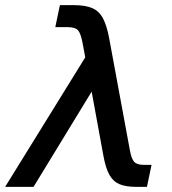

<svg xmlns="http://www.w3.org/2000/svg" viewBox="-57 -730 670 750"><path d="M-37 0 276 -506 265 -565Q258 -601 247 -612.5Q236 -624 206 -624H159L177 -710H230Q277 -710 304 -698Q331 -686 345.5 -658Q360 -630 369 -583L450 -145Q456 -110 467 -98Q478 -86 505 -86H535L517 0H476Q436 0 411 -10Q386 -20 371 -46Q356 -72 347 -121L301 -372L74 0Z"/></svg>

Font: Geist Medium
Style: Italic
Weight: 500
Italic angle: -12°
Designer: Basement.studio, Andrés Briganti, Mateo Zaragoza
Foundry: Basement.studio, Vercel, Andrés Briganti, Guido Ferreyra, Mateo Zaragoza
Version: Version 1.500; ttfautohint (v1.8.4.7-5d5b)